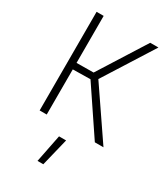

<svg xmlns="http://www.w3.org/2000/svg" viewBox="-233 -799 1024 1175"><g transform="rotate(30 279.5 -211.5)"><path d="M90 0ZM264 -321 140 -319V0H90V-697H140V-365L260 -366L469 -697H527L305 -346L541 0H480ZM272 78H322L274 274H233Z"/></g></svg>

Font: Cairo Light
Style: Regular
Weight: 300
Designer: Mohamed Gaber, the designers of Titillium
Foundry: Kief Type Foundry
Version: Version 2.009; ttfautohint (v1.5.33-1714) -l 8 -r 50 -G 200 